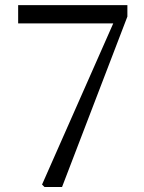

<svg xmlns="http://www.w3.org/2000/svg" viewBox="-20 -749 578 769"><path d="M52.7 -728.5H490.2V-682.6L228.5 0H158.2L148.4 -9.8L433.6 -655.3H52.7Z"/></svg>

Font: Bpmf Zihi Serif Regular
Style: Regular
Weight: 400
Foundry: But Ko
Version: Version 1.320